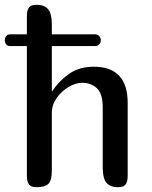

<svg xmlns="http://www.w3.org/2000/svg" viewBox="-32 -780 632 800"><path d="M184 -400H186Q211 -440 254 -471Q297 -502 359 -502Q500 -502 500 -351V-47Q500 -25 492 -12.5Q484 0 460 0Q427 0 411.5 -18.5Q396 -37 396 -82V-332Q396 -391 371 -413Q346 -435 311 -435Q283 -435 253.5 -417.5Q224 -400 204 -371.5Q184 -343 184 -310V-71Q184 -26 168.5 -13Q153 0 120 0Q96 0 88 -12.5Q80 -25 80 -47V-713Q80 -736 88 -748Q96 -760 120 -760Q153 -760 168.5 -741.5Q184 -723 184 -678ZM12 -588Q-1 -588 -6.5 -595.5Q-12 -603 -12 -612Q-12 -622 -6.5 -629.5Q-1 -637 12 -637H364Q375 -637 381.5 -629.5Q388 -622 388 -612Q388 -603 381.5 -595.5Q375 -588 364 -588Z"/></svg>

Font: Marmelad
Style: Regular
Weight: 400
Designer: Manvel Shmavonyan
Foundry: Cyreal
Version: Version 1.110; ttfautohint (v1.8.4.7-5d5b)